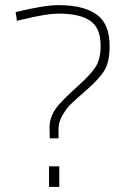

<svg xmlns="http://www.w3.org/2000/svg" viewBox="-20 -729 493 748"><path d="M407 -551Q407 -490 388.5 -457.5Q370 -425 320.5 -381.5Q271 -338 255.5 -323Q240 -308 224 -281Q208 -254 208 -228V-190H174Q173 -212 173 -233Q173 -254 181 -275.5Q189 -297 208 -320Q238 -353 287 -397Q336 -441 354 -471Q372 -501 372 -551Q372 -620 331.5 -648Q291 -676 207 -676Q164 -676 76 -655L46 -648L41 -682Q153 -709 207 -709Q306 -709 356.5 -672.5Q407 -636 407 -551ZM171 -1V-81H211V-1Z"/></svg>

Font: Titillium Web
Style: Thin
Weight: 200
Version: Version 1.001;PS 57.000;hotconv 1.0.70;makeotf.lib2.5.55311